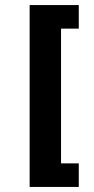

<svg xmlns="http://www.w3.org/2000/svg" viewBox="-20 -603 370 758"><path d="M97 135V-583H291V-490H221V42H291V135Z"/></svg>

Font: Rokkitt
Style: Bold
Weight: 700
Designer: Vernon Adams
Foundry: Vernon Adams
Version: Version 3.103